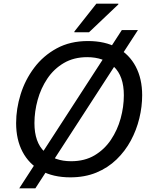

<svg xmlns="http://www.w3.org/2000/svg" viewBox="-20 -956 824 1048"><path d="M85 72 645 -792H733L173 72ZM68 -284Q68 -362 92.5 -441Q117 -520 166.5 -586Q216 -652 289.5 -692Q363 -732 460 -732Q554 -732 620 -695.5Q686 -659 721 -592.5Q756 -526 756 -436Q756 -374 740.5 -310Q725 -246 694 -188.5Q663 -131 616 -85.5Q569 -40 506 -14Q443 12 364 12Q270 12 204 -24.5Q138 -61 103 -127.5Q68 -194 68 -284ZM168 -284Q168 -179 223 -127.5Q278 -76 368 -76Q442 -76 496 -108Q550 -140 585.5 -193Q621 -246 638.5 -309.5Q656 -373 656 -436Q656 -541 601 -592.5Q546 -644 456 -644Q383 -644 328.5 -612Q274 -580 238.5 -527Q203 -474 185.5 -410.5Q168 -347 168 -284ZM386 -780V-784L506 -936H626V-932L466 -780Z"/></svg>

Font: Kufam
Style: Italic
Weight: 400
Italic angle: -11°
Designer: Artur Schmal
Foundry: Original Type
Version: Version 1.301; ttfautohint (v1.8.3)